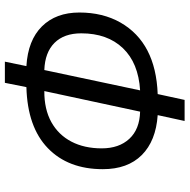

<svg xmlns="http://www.w3.org/2000/svg" viewBox="-15 -749 774 784"><g transform="rotate(-90 372.0 -357.0)"><path d="M308.1 -171.9 392.1 -563Q317.9 -563.5 265.1 -534.2Q212.9 -504.9 185.5 -452.1Q158.2 -399.4 158.2 -328.6Q158.2 -257.8 197.3 -215.8Q236.3 -173.8 308.1 -171.9ZM627.9 -412.1Q627.9 -482.4 588.9 -521.5Q549.8 -560.5 478 -563L395 -171.9Q506.8 -178.7 567.4 -242.2Q627.9 -305.7 627.9 -412.1ZM73.2 -324.2Q73.2 -465.8 159.2 -548.8Q245.1 -631.8 408.2 -636.2L425.8 -724.1H512.2L494.1 -636.2Q599.6 -629.9 656.2 -572.8Q712.9 -515.6 712.9 -419.9Q712.9 -324.2 671.9 -252Q589.4 -107.9 379.9 -100.1L356 9.8H270L293.9 -100.1Q188.5 -107.4 130.9 -165Q73.2 -222.7 73.2 -324.2Z"/></g></svg>

Font: OpenSans-Italic
Style: Italic
Weight: 400
Italic angle: -12°
Foundry: Ascender Corporation
Version: Version 1.10